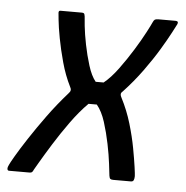

<svg xmlns="http://www.w3.org/2000/svg" viewBox="-75 -512 535 553"><g transform="rotate(5 192.0 -236.0)"><path d="M-29 0Q-33 0 -34 -3.5Q-35 -7 -33.5 -11Q-32 -15 -31 -17Q-29 -22 -16.5 -43.5Q-4 -65 17 -97Q38 -129 64.5 -165.5Q91 -202 122 -237Q127 -242 127.5 -246.5Q128 -251 125 -256Q109 -288 99 -324.5Q89 -361 83 -393Q77 -425 75 -445.5Q73 -466 73 -466Q73 -472 78 -472H140Q144 -472 146 -470.5Q148 -469 149 -462Q149 -458 151.5 -434.5Q154 -411 160 -381Q166 -351 175 -322Q184 -293 197 -277Q203 -277 208.5 -277Q214 -277 220 -277Q240 -293 261 -321.5Q282 -350 300.5 -380Q319 -410 331 -433Q343 -456 345 -461Q348 -468 351 -470Q354 -472 361 -472H411Q414 -472 416.5 -470.5Q419 -469 417 -463Q415 -459 404 -438Q393 -417 375 -387Q357 -357 332 -322.5Q307 -288 277 -256Q272 -252 272 -247.5Q272 -243 275 -238Q293 -203 304 -166Q315 -129 321 -96.5Q327 -64 330 -42.5Q333 -21 333 -16Q333 -9 331 -4.5Q329 0 323 0H272Q266 0 263.5 -2Q261 -4 260 -11Q259 -20 256 -45Q253 -70 246.5 -102Q240 -134 230.5 -164Q221 -194 206 -212Q200 -212 197 -212Q194 -212 191 -212Q188 -212 182 -212Q157 -187 132.5 -153Q108 -119 87.5 -86Q67 -53 54.5 -31.5Q42 -10 42 -10Q39 -3 36.5 -1.5Q34 0 29 0Z"/></g></svg>

Font: Glory
Style: Italic
Weight: 400
Italic angle: -12°
Designer: Robert Leuschke
Foundry: Robert Leuschke
Version: Version 1.011